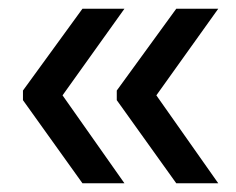

<svg xmlns="http://www.w3.org/2000/svg" viewBox="-20 -463 540 439"><path d="M337.5 -245 479 -44H383L247 -234V-256L383 -443H479ZM123 -245 264.5 -44H168.5L32.5 -234V-256L168.5 -443H264.5Z"/></svg>

Font: Anek Gujarati Medium Medium
Style: Regular
Weight: 500
Version: Version 1.003